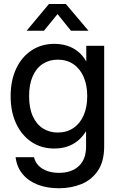

<svg xmlns="http://www.w3.org/2000/svg" viewBox="-20 -749 611 979"><path d="M280.3 210.9Q219.7 210.9 172.4 192.6Q125 174.3 95.5 138.9Q65.9 103.5 59.6 52.7H153.3Q160.2 79.6 178 96.9Q195.8 114.3 221.9 123.3Q248 132.3 280.3 132.3Q345.2 132.3 382.1 97.7Q418.9 63 418.9 -1.5V-79.6H418.5Q399.9 -49.8 375.5 -30.3Q351.1 -10.7 321.3 -1.2Q291.5 8.3 257.3 8.3Q190.4 8.3 140.1 -25.6Q89.8 -59.6 62 -119.6Q34.2 -179.7 34.2 -258.3Q34.2 -337.9 62 -397.9Q89.8 -458 140.4 -491.7Q190.9 -525.4 257.3 -525.4Q291 -525.4 321.3 -516.1Q351.6 -506.8 376.7 -487.1Q401.9 -467.3 419.4 -436H419.9V-515.6H511.2V-3.4Q511.2 73.7 479.5 120.8Q447.8 168 395.3 189.5Q342.8 210.9 280.3 210.9ZM274.4 -73.2Q320.3 -73.2 354.2 -96.2Q388.2 -119.1 406.5 -160.9Q424.8 -202.6 424.8 -258.8Q424.8 -314.9 406.5 -356.9Q388.2 -398.9 354.2 -421.9Q320.3 -444.8 274.4 -444.8Q231.4 -444.8 198.5 -423.6Q165.5 -402.3 147 -360.8Q128.4 -319.3 128.4 -258.8Q128.4 -198.2 147 -157Q165.5 -115.7 198.5 -94.5Q231.4 -73.2 274.4 -73.2ZM204.1 -592.3H116.2V-592.8L229.5 -728.5H315.9L430.7 -592.8V-592.3H341.8L273.4 -677.2Z"/></svg>

Font: Inter Cardless Display
Style: Regular
Weight: 400
Designer: Rasmus Andersson
Foundry: rsms
Version: Version 4.001;git-9221beed3